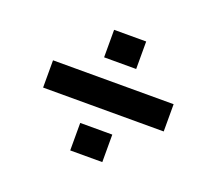

<svg xmlns="http://www.w3.org/2000/svg" viewBox="-91 -624 844 748"><g transform="rotate(20 331.0 -250.0)"><path d="M81 -307H581V-194H81ZM264 -114H397V0H264ZM264 -500H397V-386H264Z"/></g></svg>

Font: Evergrow Sans
Style: Bold
Weight: 700
Foundry: 10Web
Version: Version 1.000